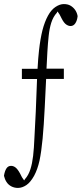

<svg xmlns="http://www.w3.org/2000/svg" viewBox="-27 -757 417 952"><path d="M159.2 -416Q162.1 -469.2 166.5 -507.8Q172.9 -564.9 183.6 -607.4Q194.3 -648.9 210.9 -679.2Q226.6 -708 247.6 -722.2Q269.5 -736.8 289.3 -736.8Q309.1 -736.8 322.5 -729Q335.9 -721.2 345.2 -708.3Q354.5 -695.3 357.9 -677.2Q355.5 -654.8 346.4 -641.4Q337.4 -627.9 322.8 -627.9Q312.5 -627.9 301.3 -635.5Q290 -643.1 278.8 -665Q269 -686.5 259.3 -698.7Q256.8 -701.2 254.9 -693.8Q236.8 -674.3 227.1 -644Q218.3 -616.2 214.4 -579.6Q210.4 -542.5 208 -501.2Q205.6 -460 203.6 -416.5H289.6Q289.6 -393.1 289.6 -365.7H201.7Q198.2 -295.4 194.8 -224.6Q190.4 -133.8 184.3 -69.3Q178.2 -4.9 168.9 39.6Q159.2 83 142.1 114.7Q124 147 104 160.6Q83 174.8 62 174.8Q43.9 174.8 29.1 167Q14.2 159.2 5.4 145.5Q-3.4 131.8 -7.3 114.7Q-3.9 92.3 4.4 78.9Q12.7 65.4 27.8 65.4Q39.6 65.4 50 73.5Q60.5 81.5 72.3 103Q82 124.5 91.8 136.2Q94.2 138.7 96.2 131.8Q114.3 112.3 124 81.5Q132.8 53.7 137.2 16.1Q141.6 -22 143.8 -75.7Q146 -129.4 150.4 -203.6Q153.8 -284.7 156.7 -365.2H81.5Q81.5 -392.1 81.5 -416Z"/></svg>

Font: Scarab Serif
Style: Condensed-Light
Weight: 300
Designer: John Roberts
Foundry: Scarab
Version: 1.0